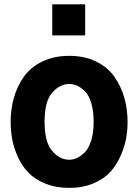

<svg xmlns="http://www.w3.org/2000/svg" viewBox="-20 -869 651 906"><path d="M226.6 -702.1V-848.6H381.8V-702.1ZM190.4 -293.9Q190.4 -197.3 226.6 -156.2Q262.7 -115.2 306.6 -115.2Q325.2 -115.2 343.3 -123.5Q361.3 -131.8 379.9 -149.9Q398.4 -168 410.2 -205.6Q421.9 -243.2 421.9 -293.9Q421.9 -345.7 410.6 -382.8Q399.4 -419.9 380.4 -438.5Q361.3 -457 343.3 -464.8Q325.2 -472.7 306.6 -472.7Q262.7 -472.7 226.6 -432.1Q190.4 -391.6 190.4 -293.9ZM30.3 -293.9Q30.3 -354.5 45.9 -408.7Q61.5 -462.9 93.3 -507.8Q125 -552.7 180.2 -579.1Q235.4 -605.5 306.6 -605.5Q377.9 -605.5 432.6 -579.1Q487.3 -552.7 519 -507.8Q550.8 -462.9 566.4 -408.7Q582 -354.5 582 -293.9Q582 -254.9 575.2 -216.3Q568.4 -177.7 549.3 -134.3Q530.3 -90.8 501 -58.1Q471.7 -25.4 421.4 -3.9Q371.1 17.6 306.6 17.6Q243.2 17.6 193.4 -2.9Q143.6 -23.4 113.3 -55.2Q83 -86.9 64 -129.4Q44.9 -171.9 37.6 -211.9Q30.3 -252 30.3 -293.9Z"/></svg>

Font: Gothic A1 Black
Style: Regular
Weight: 900
Version: Version 2.50